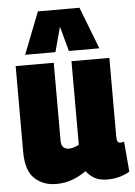

<svg xmlns="http://www.w3.org/2000/svg" viewBox="-56 -831 621 884"><g transform="rotate(-5 255.0 -389.5)"><path d="M168 10Q108 10 68.5 -27Q29 -64 29 -151V-547H205V-188Q205 -165 215 -156Q225 -147 240 -147Q262 -147 287 -161V-547H462V-183Q462 -166 466.5 -160Q471 -154 478 -154Q488 -154 496 -157L508 -17Q490 -6 463.5 2Q437 10 404 10Q369 10 346 -3Q323 -16 307 -37Q276 -15 242 -2.5Q208 10 168 10ZM77 -595 153 -789H345L420 -595H279L248 -710L217 -595Z"/></g></svg>

Font: Georama SemiCondensed ExtraBold
Style: Regular
Weight: 800
Width: 4
Designer: Jean-Baptiste Levee
Foundry: Production Type
Version: Version 1.000